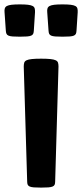

<svg xmlns="http://www.w3.org/2000/svg" viewBox="-49 -854 373 874"><path d="M235.4 -687Q214.8 -687 202.6 -688Q190.4 -689 183.8 -691.9Q177.2 -694.8 174.8 -700.2Q172.4 -705.6 171.9 -714.8L166 -798.3Q165 -808.6 167.2 -815.7Q169.4 -822.8 176.8 -826.7Q184.1 -830.6 198 -832.3Q211.9 -834 235.4 -834Q258.8 -834 272.7 -832.3Q286.6 -830.6 293.9 -826.7Q301.3 -822.8 303.2 -815.7Q305.2 -808.6 304.7 -798.3L299.3 -714.8Q298.8 -705.6 296.4 -700.2Q293.9 -694.8 287.4 -691.9Q280.8 -689 268.3 -688Q255.9 -687 235.4 -687ZM41 -687Q20.5 -687 8.3 -688Q-3.9 -689 -10.5 -691.9Q-17.1 -694.8 -19.5 -700.2Q-22 -705.6 -22.5 -714.8L-28.3 -798.3Q-29.3 -808.6 -27.1 -815.7Q-24.9 -822.8 -17.6 -826.7Q-10.3 -830.6 3.7 -832.3Q17.6 -834 41 -834Q64.5 -834 78.4 -832.3Q92.3 -830.6 99.6 -826.7Q106.9 -822.8 108.9 -815.7Q110.8 -808.6 110.4 -798.3L105 -714.8Q104.5 -705.6 102.1 -700.2Q99.6 -694.8 93 -691.9Q86.4 -689 74 -688Q61.5 -687 41 -687ZM59.1 -551.3Q59.1 -561.5 61.3 -568.6Q63.5 -575.7 71.8 -579.6Q80.1 -583.5 95.9 -585.2Q111.8 -586.9 138.2 -586.9Q164.6 -586.9 180.4 -585.2Q196.3 -583.5 204.6 -579.6Q212.9 -575.7 215.1 -568.6Q217.3 -561.5 217.3 -551.3L202.1 -27.8Q202.1 -18.6 199.7 -13.2Q197.3 -7.8 190.4 -4.9Q183.6 -2 171.1 -1Q158.7 0 138.2 0Q117.7 0 105.2 -1Q92.8 -2 86.2 -4.9Q79.6 -7.8 77.1 -13.2Q74.7 -18.6 74.7 -27.8Z"/></svg>

Font: Denk One
Style: Regular
Weight: 400
Designer: Irina Smirnova
Foundry: Irina Smirnova
Version: Version 1.002